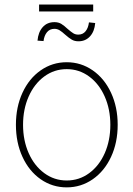

<svg xmlns="http://www.w3.org/2000/svg" viewBox="-20 -811 585 842"><path d="M49.8 -263.7Q49.8 -341.8 78.6 -404.3Q107.4 -466.8 158.4 -502.4Q209.5 -538.1 272.5 -538.1Q335.4 -538.1 386.7 -502.4Q438 -466.8 467 -404.1Q496.1 -341.3 496.1 -263.7Q496.1 -185.5 467 -123Q438 -60.5 386.7 -24.9Q335.4 10.7 272.5 10.7Q209.5 10.7 158.4 -24.9Q107.4 -60.5 78.6 -123Q49.8 -185.5 49.8 -263.7ZM463.9 -263.7Q463.9 -332 439.2 -387.7Q414.6 -443.4 370.8 -475.6Q327.1 -507.8 272.5 -507.8Q217.8 -507.8 174.1 -475.6Q130.4 -443.4 105.7 -387.7Q81.1 -332 81.1 -263.7Q81.1 -195.3 105.7 -139.6Q130.4 -84 174.1 -51.8Q217.8 -19.5 272.5 -19.5Q327.6 -19.5 371.3 -51.8Q415 -84 439.5 -139.6Q463.9 -195.3 463.9 -263.7ZM324.2 -629.9Q307.1 -629.9 294.7 -637.2Q282.2 -644.5 265.6 -659.2Q252.4 -671.4 241.7 -678Q231 -684.6 218.8 -684.6Q198.2 -684.6 186 -669.7Q173.8 -654.8 170.9 -630.9L144.5 -632.8Q147.5 -669.4 167 -691.7Q186.5 -713.9 218.8 -713.9Q236.3 -713.9 248.8 -706.3Q261.2 -698.7 277.3 -683.6Q292 -670.9 301.5 -665Q311 -659.2 323.2 -659.2Q343.3 -659.2 355.2 -673.8Q367.2 -688.5 370.1 -712.9L397.5 -710Q394.5 -673.3 374.8 -651.6Q355 -629.9 324.2 -629.9ZM388.7 -760.7H151.4V-791H388.7Z"/></svg>

Font: Pretendard Thin
Style: Regular
Weight: 100
Designer: Base glyphs from Inter by Rasmus Andersson; Hangeul glyphs from Noto Sans CJK(Source Han Sans) by Jang Soo-young and Kan
Foundry: Kil Hyung-jin
Version: Version 1.309